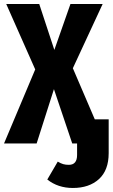

<svg xmlns="http://www.w3.org/2000/svg" viewBox="-27 -713 560 954"><path d="M513 -120V48Q513 133 464.5 177Q416 221 335 221Q261 221 208 179L260 90Q275 99 287 102.5Q299 106 315 106Q356 106 356 57V0H332L241 -270L155 0H-7L148 -368L4 -693H168L243 -465L323 -693H483L335 -374L444 -120Z"/></svg>

Font: Fira Sans Extra Condensed
Style: Bold
Weight: 700
Width: 1
Designer: Carrois Corporate & Edenspiekermann AG
Foundry: Carrois Corporate GbR & Edenspiekermann AG
Version: Version 4.203